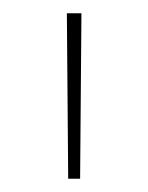

<svg xmlns="http://www.w3.org/2000/svg" viewBox="-20 -720 224 290"><path d="M101 -450 103 -700H81L83 -450Z"/></svg>

Font: Montserrat-Alt1 Thin
Style: Regular
Weight: 100
Designer: Differentunic
Foundry: Differentunic
Version: Version 7.222